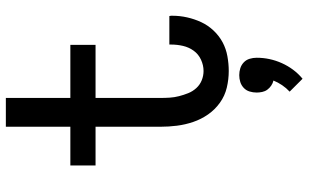

<svg xmlns="http://www.w3.org/2000/svg" viewBox="-214 -560 1029 640"><g transform="rotate(-90 300.0 -240.5)"><path d="M383 8Q355 8 327.5 1.5Q300 -5 277 -21.5Q254 -38 238 -61Q222 -84 213 -110.5Q204 -137 200.5 -164.5Q197 -192 197 -220V-436H68V-520H197V-735H293V-520H470V-436H293V-220Q293 -204 294 -188.5Q295 -173 299 -157.5Q303 -142 309 -127Q315 -112 326 -100Q337 -88 352 -82Q367 -76 383 -76Q402 -76 420.5 -84.5Q439 -93 450.5 -109Q462 -125 466.5 -144.5Q471 -164 471 -184Q471 -185 471 -187Q471 -189 471 -190H566Q567 -187 567 -184.5Q567 -182 567 -179Q567 -155 561.5 -130.5Q556 -106 545.5 -83.5Q535 -61 517.5 -42.5Q500 -24 478.5 -12.5Q457 -1 432 3.5Q407 8 383 8ZM357 254 314 211Q326 200 335.5 186Q345 172 351 157Q342 155 334 149.5Q326 144 320.5 136.5Q315 129 313 119.5Q311 110 311 101Q311 89 314.5 77.5Q318 66 326.5 58Q335 50 346 46.5Q357 43 369 43Q381 43 392 46.5Q403 50 411.5 58Q420 66 423.5 77.5Q427 89 427 101Q427 123 422.5 144Q418 165 409 185Q400 205 387 222.5Q374 240 357 254Z"/></g></svg>

Font: Zed Mono Medium Extended
Style: Regular
Weight: 500
Width: 7
Monospace: yes
Designer: Belleve Invis
Foundry: Belleve Invis
Version: Version 1.0.0; ttfautohint (v1.8.4)